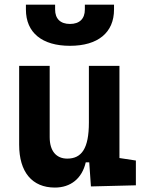

<svg xmlns="http://www.w3.org/2000/svg" viewBox="-20 -803 626 832"><path d="M217.8 9.8C286.1 9.8 335.4 -29.3 351.6 -99.6H366.7L374 4.9L568.8 0V-107.4L497.6 -118.2V-517.6H365.2V-272C365.2 -159.2 333.5 -115.7 271.5 -115.7C223.6 -115.7 195.3 -148.9 195.3 -208.5V-517.6H63V-175.8C63 -57.6 119.1 9.8 217.8 9.8ZM283.2 -604.5C404.3 -604.5 474.1 -661.6 474.1 -761.7V-782.7H347.7V-761.7C347.7 -721.7 324.7 -699.2 283.2 -699.2C241.7 -699.2 218.8 -721.7 218.8 -761.7V-782.7H92.3V-761.7C92.3 -661.6 162.1 -604.5 283.2 -604.5Z"/></svg>

Font: CaskaydiaCove Nerd Font
Style: Bold
Weight: 700
Designer: Aaron Bell
Foundry: Saja Typeworks
Version: Version 2111.1;Nerd Fonts 2.3.0